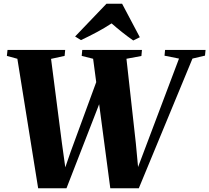

<svg xmlns="http://www.w3.org/2000/svg" viewBox="-20 -1012 1127 1034"><path d="M185.5 2 73.5 -695.5 17 -711 20.5 -743H331L328 -711L255 -695L313.5 -241L338 -65L311 -51L360.5 -194.5L536.5 -674L578 -615.5L338 2ZM574 2 481.5 -695.5 420 -711 423 -743H744.5L741.5 -710.5L661 -695.5L711.5 -241L728 -65L700.5 -51.5L754.5 -194.5L944 -696.5L866 -712L869 -743H1087L1084 -712.5L1016.5 -696.5L727.5 2ZM384.5 -815.5 553.5 -992H637.5L733 -811.5L697.5 -794Q666 -816 636.2 -839.8Q606.5 -863.5 581 -886Q543 -861 499.8 -838Q456.5 -815 416 -796Z"/></svg>

Font: Merriweather 96pt Black
Style: Italic
Weight: 900
Italic angle: -7.8°
Version: Version 2.101